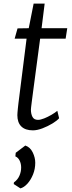

<svg xmlns="http://www.w3.org/2000/svg" viewBox="-20 -713 400 1062"><path d="M162 8Q120 8 98 -13.5Q76 -35 76 -76Q76 -82 76.8 -91.2Q77.5 -100.5 78.8 -113.2Q80 -126 82 -142L127 -499H61L77 -556L139 -557L166 -693H227L210 -557H352L343 -499H202Q188 -395 179 -326Q170 -257 164.2 -214.8Q158.5 -172.5 155.8 -150.5Q153 -128.5 152 -119.5Q151 -110.5 151 -107Q151 -82.5 159.8 -66.2Q168.5 -50 190 -50Q204 -50 224.5 -58.2Q245 -66.5 264.8 -78Q284.5 -89.5 297 -100L307 -59Q295.5 -45.5 270 -30Q244.5 -14.5 215 -3.2Q185.5 8 162 8ZM93 329 56 305 57 296Q77.5 281.5 87.2 259.5Q97 237.5 97 213Q97 192.5 88.5 175.2Q80 158 65 152L67 132L120 92Q147 101 161 130Q175 159 175 187Q175 221.5 162.8 251.8Q150.5 282 131.8 302.8Q113 323.5 93 329Z"/></svg>

Font: Merriweather Sans Variable Regular
Style: Italic
Weight: 300
Italic angle: -8°
Designer: Eben Sorkin
Foundry: Eben Sorkin
Version: Version 2.001